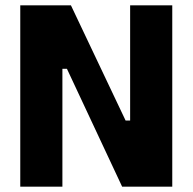

<svg xmlns="http://www.w3.org/2000/svg" viewBox="-20 -700 723 720"><path d="M56 0V-680H246L451 -248H468V-680H626V0H438L231 -442H214V0Z"/></svg>

Font: Cairo Play ExtraBold
Style: Regular
Weight: 800
Version: Version 3.119